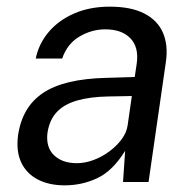

<svg xmlns="http://www.w3.org/2000/svg" viewBox="-20 -547 572 577"><path d="M174.6 10Q126.9 10 93 -7.9Q59.2 -25.7 43.6 -59.2Q28.1 -92.6 34.2 -139.9Q46.6 -225.9 109.7 -267.9Q172.8 -310 299 -313L384.9 -315.6L390.9 -356Q397.8 -405.6 371.5 -432.3Q345.3 -459.1 295.6 -458.8Q254.8 -458.6 218.4 -436.9Q182.1 -415.3 166.8 -371.1H87.4Q96.6 -416 126.7 -451.3Q156.7 -486.6 203.6 -506.8Q250.5 -527 309.8 -527Q373.6 -527 413.5 -506.5Q453.5 -486 469.6 -448.8Q485.8 -411.5 478.5 -360.8L426.4 0H349.7L356.1 -93.8Q318.7 -33.4 272.6 -11.7Q226.6 10 174.6 10ZM211.1 -56.6Q235.4 -56.6 260.8 -66Q286.2 -75.4 308.2 -91.7Q330.3 -108 345.4 -128.2Q360.4 -148.4 363.5 -169.8L376.2 -258.4L305.5 -257.1Q250.3 -256.1 211.6 -244.9Q172.9 -233.8 150.8 -210.4Q128.8 -187 122.8 -148.8Q117.1 -105.3 141.9 -80.9Q166.7 -56.6 211.1 -56.6Z"/></svg>

Font: Public Sans Thin
Style: Italic
Weight: 100
Italic angle: -8°
Designer: The Public Sans project authors (U.S. Web Design System). Libre Franklin designed by Pablo Impallari and Rodrigo Fuenzal
Version: Version 2.000